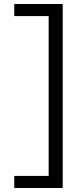

<svg xmlns="http://www.w3.org/2000/svg" viewBox="-20 -720 401 955"><path d="M292 -700V215H51V155H222V-640H51V-700Z"/></svg>

Font: Red Hat Text VF
Style: Regular
Weight: 400
Designer: Pentagram, MCKL
Foundry: Pentagram, MCKL
Version: Version 1.023